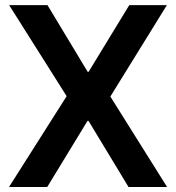

<svg xmlns="http://www.w3.org/2000/svg" viewBox="-20 -748 705 768"><path d="M169.9 -727.5 330.6 -460.9H334.5L497.1 -727.5H647.5L421.4 -361.8L648.4 0H494.1L334 -264.6H330.1L168.9 0H16.1L246.6 -363.3L16.6 -727.5Z"/></svg>

Font: Inter Display Semi Bold
Style: Regular
Weight: 600
Designer: Rasmus Andersson
Foundry: rsms
Version: Version 4.000;git-37864ae